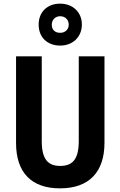

<svg xmlns="http://www.w3.org/2000/svg" viewBox="-20 -1023 660 1053"><path d="M310 -773C380 -773 429 -821 429 -889C429 -956 379 -1003 310 -1003C239 -1003 192 -957 192 -888C192 -819 239 -773 310 -773ZM310 -843C280 -843 264 -861 264 -888C264 -915 284 -934 310 -934C337 -934 357 -915 357 -888C357 -861 337 -843 310 -843ZM553 -240V-714H412V-250C412 -152 380 -113 310 -113C243 -113 209 -150 209 -249V-714H68V-239C68 -77 152 10 309 10C470 10 553 -81 553 -240Z"/></svg>

Font: Noto Sans Devanagari Condensed
Style: Bold
Weight: 700
Width: 3
Designer: Jelle Bosma - Monotype Design Team
Foundry: Monotype Imaging Inc.
Version: Version 2.004